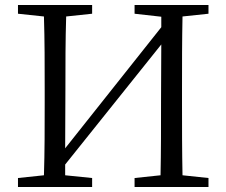

<svg xmlns="http://www.w3.org/2000/svg" viewBox="-20 -749 907 769"><path d="M815 -694V-729H519V-694L626 -682V-640L241 -155L242 -392C242 -491 242 -588 245 -683L349 -694V-729H52V-694L156 -683C159 -587 159 -489 159 -392V-337C159 -239 159 -142 156 -47L52 -36V0H349V-36L241 -47V-90L626 -571L625 -353C625 -241 625 -142 623 -47L519 -36V0H815V-36L711 -47C709 -143 709 -241 709 -337V-392C709 -491 709 -588 711 -683Z"/></svg>

Font: Noto Serif CJK JP
Style: Regular
Weight: 400
Designer: Ryoko NISHIZUKA 西塚涼子 (kana & ideographs); Frank Grießhammer (Latin, Greek & Cyrillic); Wenlong ZHANG 张文龙 (bopomofo); San
Foundry: Adobe Systems Incorporated
Version: Version 1.000;PS 1;hotconv 16.6.53;makeotf.lib2.5.65590